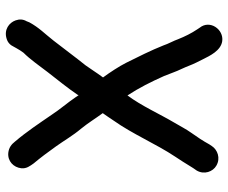

<svg xmlns="http://www.w3.org/2000/svg" viewBox="-84 -682 810 683"><g transform="rotate(-90 321.5 -340.0)"><path d="M526 -722C512 -718 503 -709 497 -696L492 -687C488 -679 481 -669 476 -662C452 -638 430 -606 407 -576C380 -541 351 -506 326 -469C326 -468 326 -467 325 -466C322 -469 320 -473 318 -476C300 -503 273 -534 255 -562C224 -607 195 -651 160 -692C150 -705 138 -714 120 -716C90 -719 68 -697 65 -670C63 -651 73 -639 82 -626C103 -601 123 -574 143 -546C163 -518 182 -485 205 -458C227 -431 241 -407 261 -380C252 -368 244 -355 235 -342C186 -273 152 -191 106 -122C98 -110 98 -110 89 -96C77 -78 69 -62 57 -46C41 -19 53 12 74 24C101 40 131 28 144 8L150 -1C162 -23 176 -44 191 -65C204 -83 215 -105 227 -125C259 -179 286 -241 324 -292C351 -251 372 -209 393 -162C405 -133 407 -123 419 -98C428 -79 432 -65 441 -47L452 -25C465 1 483 40 517 45C559 51 594 1 565 -35L559 -44C545 -65 534 -87 524 -112C519 -127 507 -148 502 -164C485 -207 460 -257 440 -297C428 -321 405 -356 388 -379C408 -406 413 -416 431 -441C460 -477 490 -518 519 -555C544 -587 565 -606 584 -641L588 -651C595 -663 596 -676 591 -690C583 -713 558 -732 526 -722Z"/></g></svg>

Font: Electronic
Style: UltBlk
Weight: 500
Version: Version 1.011